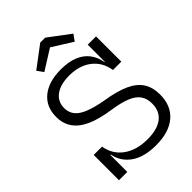

<svg xmlns="http://www.w3.org/2000/svg" viewBox="-280 -1095 1224 1224"><g transform="rotate(-45 332.5 -483.0)"><path d="M381.5 10Q275 10 212 -33.8Q149 -77.5 134.5 -153H117L131 -228Q145 -146.5 208.5 -101Q272 -55.5 370.5 -55.5Q458.5 -55.5 505 -91.8Q551.5 -128 551.5 -196Q551.5 -241 530.5 -271.2Q509.5 -301.5 462.8 -320.8Q416 -340 338 -351.5Q241.5 -365.5 179.8 -393.5Q118 -421.5 88 -465Q58 -508.5 58 -568.5Q58 -660 120.8 -711Q183.5 -762 293.5 -762Q362.5 -762 410.8 -742.2Q459 -722.5 487 -685.5Q515 -648.5 523.5 -597.5H540.5L526 -524Q513 -605 453.8 -650.8Q394.5 -696.5 303.5 -696.5Q225 -696.5 179.5 -663.8Q134 -631 134 -572Q134 -533.5 155.5 -505.8Q177 -478 224.5 -458.8Q272 -439.5 349.5 -425.5Q449.5 -410 510.5 -382Q571.5 -354 599.8 -309.8Q628 -265.5 628 -201Q628 -101 563.5 -45.5Q499 10 381.5 10ZM56 0V-228H131V0ZM526 -524V-752H601V-524ZM366 -975.5 511.5 -866.5 481 -824 344 -910 207 -824 176.5 -866.5 321.5 -975.5Z"/></g></svg>

Font: Hepta Slab
Style: Regular
Weight: 400
Designer: Michael LaGattuta
Foundry: Michael LaGattuta
Version: Version 1.100